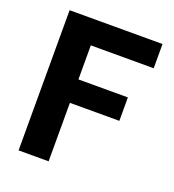

<svg xmlns="http://www.w3.org/2000/svg" viewBox="-128 -800 817 901"><g transform="rotate(20 280.0 -350.0)"><path d="M66 0V-700H530V-579H216V-409H463V-292H216V0Z"/></g></svg>

Font: DM Sans 20pt Black
Style: Regular
Weight: 900
Version: Version 4.004;gftools[0.9.30]